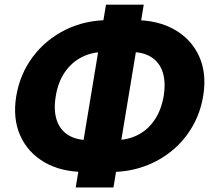

<svg xmlns="http://www.w3.org/2000/svg" viewBox="-20 -785 930 842"><path d="M352.5 -30.8Q248.5 -30.8 175.3 -73.2Q102.1 -115.7 68.6 -190.9Q35.2 -266.1 51.3 -363.8Q67.9 -461.4 124.5 -536.6Q181.2 -611.8 267.1 -654.3Q353 -696.8 456.5 -696.8H569.8Q673.3 -696.8 746.8 -654.3Q820.3 -611.8 853.8 -536.9Q887.2 -461.9 871.1 -364.3Q858.9 -290.5 823.5 -229.5Q788.1 -168.5 734.1 -124Q680.2 -79.6 611.8 -55.2Q543.5 -30.8 465.8 -30.8ZM370.1 -170.4H483.4Q540 -170.4 584.7 -193.4Q629.4 -216.3 658.4 -259.8Q687.5 -303.2 697.8 -363.8Q707.5 -424.3 693.8 -467.5Q680.2 -510.7 644.5 -533.9Q608.9 -557.1 552.2 -557.1H439Q382.8 -557.1 338.1 -534.2Q293.5 -511.2 263.9 -467.8Q234.4 -424.3 224.6 -363.8Q214.4 -303.2 228.3 -259.8Q242.2 -216.3 278.1 -193.4Q314 -170.4 370.1 -170.4ZM312 37.1 444.8 -764.6H610.4L477.5 37.1Z"/></svg>

Font: Inter 20pt ExtraBold
Style: Italic
Weight: 800
Italic angle: -9.3988°
Version: Version 4.001;git-66647c0bb